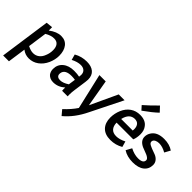

<svg xmlns="http://www.w3.org/2000/svg" viewBox="-46 -1614 2664 2664"><g transform="rotate(45 1286.5 -281.5)"><path d="M91 232 129 -34Q184 10 256 10Q335 10 398 -36Q461 -82 497 -161Q531 -239 531 -314Q531 -413 485.5 -471.5Q440 -530 357 -530Q272 -530 180 -460V-526L83 -516L-23 232ZM247 -84Q199 -84 140 -115L179 -394Q250 -436 311 -436Q363 -436 389.5 -403Q416 -370 416 -310Q416 -248 393 -195Q374 -143 336 -113.5Q298 -84 247 -84Z M730 5Q825 5 901 -63L900 -30L902 0H1011L1010 -34Q1010 -78 1018 -133L1044 -319Q1048 -351 1048 -365Q1048 -446 998.5 -488Q949 -530 860 -530Q757 -530 670 -480L693 -397Q770 -437 833 -437Q880 -437 907 -412.5Q934 -388 934 -343Q934 -328 930 -305Q890 -315 825 -315Q722 -315 660 -263Q598 -211 598 -125Q598 -75 626 -38Q665 5 730 5ZM777 -83Q746 -83 728 -97.5Q710 -112 710 -140L711 -155Q723 -239 851 -239Q887 -239 920 -233L905 -130Q835 -83 777 -83Z M1145 253Q1284 138 1376 -53L1608 -520H1493L1307 -121L1238 -520H1114L1235 4Q1177 91 1083 179Z M1857 10Q1959 10 2044 -40L2020 -124Q1942 -84 1878 -84Q1815 -84 1782.5 -120Q1750 -156 1749 -222H2077Q2098 -275 2098 -342Q2098 -417 2060 -464Q2012 -530 1905 -530Q1824 -530 1763.5 -487.5Q1703 -445 1670 -369Q1637 -291 1637 -211Q1637 -108 1693.5 -49Q1750 10 1857 10ZM1985 -303H1758Q1790 -438 1893 -438Q1940 -438 1963.5 -409Q1987 -380 1987 -330ZM1875 -583Q2001 -672 2075 -743L2007 -816Q1919 -725 1823 -641Z M2524 -166Q2524 -208 2498 -239Q2472 -270 2432 -285L2372 -307Q2364 -311 2348.5 -316Q2333 -321 2324 -327Q2276 -346 2276 -378Q2277 -409 2309 -425Q2336 -438 2370 -438Q2436 -438 2509 -396L2555 -480Q2483 -530 2378 -530Q2240 -530 2187 -445Q2161 -405 2161 -359Q2161 -283 2249 -241L2308 -218Q2331 -210 2349 -202Q2368 -194 2382 -184Q2409 -166 2409 -144Q2409 -82 2309 -82Q2234 -82 2154 -124L2108 -40Q2185 10 2295 10Q2405 10 2464.5 -37.5Q2524 -85 2524 -166Z"/></g></svg>

Font: Brisa Sans Medium
Style: Italic
Weight: 600
Italic angle: -8°
Designer: Dalton Maag Ltd
Foundry: Dalton Maag Ltd
Version: Version 1.101;July 10, 2019;FontCreator 11.5.0.2425 64-bit